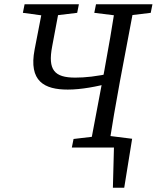

<svg xmlns="http://www.w3.org/2000/svg" viewBox="-20 -690 733 898"><path d="M470 0H559L514 -40L508 188H561L598 -41L470 -57V0ZM316 0H580L588 -40L469 -55H451L324 -40L316 0ZM400 0H488C504 -103 522 -207 541 -310L609 -670H521C505 -567 487 -463 468 -360L400 0ZM297 -271C360 -271 434 -285 500 -303L508 -349C429 -332 378 -327 332 -327C234 -327 203 -363 224 -473L261 -670H183L142 -459C113 -309 188 -271 297 -271ZM87 -630 198 -615H217L341 -630L349 -670H95L87 -630ZM421 -630 542 -615H561L685 -630L693 -670H429L421 -630Z"/></svg>

Font: Source Serif Variable
Style: Italic
Weight: 389
Italic angle: -12°
Designer: Frank Grießhammer
Foundry: Adobe Systems Incorporated
Version: Version 3.001;hotconv 1.0.111;makeotfexe 2.5.65597